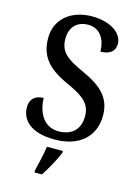

<svg xmlns="http://www.w3.org/2000/svg" viewBox="-138 -799 790 1095"><g transform="rotate(15 257.0 -251.5)"><path d="M240 10C380 10 472 -65 472 -193C472 -296 413 -353 298 -405C185 -455 151 -491 151 -562C151 -630 191 -672 257 -672C332 -672 363 -607 363 -542C418 -542 448 -566 448 -610C448 -667 384 -724 266 -724C145 -724 55 -654 55 -541C55 -434 107 -373 224 -319C330 -272 374 -237 374 -162C374 -86 328 -41 249 -41C167 -41 122 -109 119 -203C72 -203 40 -177 40 -129C40 -51 100 10 240 10ZM178 208V221H222C250 179 287 113 303 71V61H209C202 108 189 165 178 208Z"/></g></svg>

Font: Noto Serif Hebrew SemiCondensed Medium
Style: Regular
Weight: 500
Width: 4
Designer: Monotype Design Team
Foundry: Monotype Imaging Inc.
Version: Version 2.004